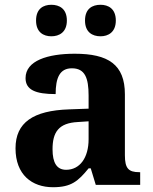

<svg xmlns="http://www.w3.org/2000/svg" viewBox="-20 -774 640 804"><path d="M401 -622C433 -622 465 -639 465 -688C465 -738 433 -754 401 -754C367 -754 336 -738 336 -688C336 -639 367 -622 401 -622ZM195 -622C228 -622 260 -639 260 -688C260 -738 228 -754 195 -754C162 -754 131 -738 131 -688C131 -639 162 -622 195 -622ZM202 10C278 10 307 -15 351 -69H360L381 0H567V-53H563C518 -53 503 -69 503 -124V-379C503 -504 433 -549 293 -549C180 -549 87 -520 87 -447C87 -398 128 -380 213 -380C213 -448 230 -488 281 -488C336 -488 351 -447 351 -374V-319L269 -316C119 -311 45 -261 45 -153C45 -42 114 10 202 10ZM257 -63C218 -63 200 -92 200 -149C200 -221 226 -259 306 -263L351 -266V-191C351 -113 314 -63 257 -63Z"/></svg>

Font: Noto Serif Lao
Style: Bold
Weight: 700
Designer: Monotype Design Team
Foundry: Monotype Imaging Inc.
Version: Version 2.003